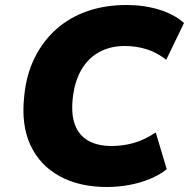

<svg xmlns="http://www.w3.org/2000/svg" viewBox="-20 -736 757 768"><path d="M408 12Q297 12 218 -31.5Q139 -75 101.5 -156Q64 -237 77 -352Q85 -437 118.5 -504.5Q152 -572 205.5 -619.5Q259 -667 330 -691.5Q401 -716 486 -716Q556 -716 616.5 -697.5Q677 -679 716 -644L645 -497Q606 -527 565 -539.5Q524 -552 479 -552Q421 -552 376.5 -527.5Q332 -503 305 -456Q278 -409 271 -343Q264 -279 280 -236.5Q296 -194 333.5 -173Q371 -152 427 -152Q470 -152 512.5 -163.5Q555 -175 603 -206L647 -59Q618 -36 579 -20Q540 -4 496 4Q452 12 408 12Z"/></svg>

Font: Nunito Sans 8pt Black
Style: Italic
Weight: 900
Italic angle: -9°
Version: Version 3.101;gftools[0.9.27]